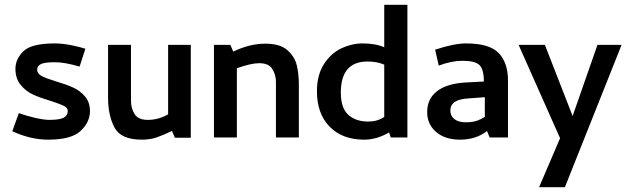

<svg xmlns="http://www.w3.org/2000/svg" viewBox="-20 -570 2605 796"><path d="M180 9Q276 9 314.5 -27.5Q353 -64 353 -109Q353 -146 332.5 -170Q312 -194 283.5 -207Q255 -220 211 -233Q171 -245 152.5 -255Q134 -265 134 -281Q134 -296 149 -304Q164 -312 208 -312Q248 -312 310 -294L334 -368Q309 -376 273.5 -383Q238 -390 207 -390Q110 -390 77 -357.5Q44 -325 44 -285Q44 -244 66 -217.5Q88 -191 118 -177.5Q148 -164 192 -151Q229 -139 245 -131Q261 -123 261 -110Q261 -91 244 -82Q227 -73 185 -73Q162 -73 127 -81Q92 -89 58 -101L31 -26Q106 9 180 9Z M771 1V-384H677V-96Q637 -73 593 -73Q553 -73 538 -97Q523 -121 523 -152V-384H428V-165Q428 -92 454.5 -41.5Q481 9 568 9Q602 9 628.5 0Q655 -9 693 -27L705 1Z M867 -384V0H962V-287Q1020 -308 1055 -308Q1094 -308 1109 -284Q1124 -260 1124 -230V0H1219V-218Q1219 -263 1210.5 -299Q1202 -335 1171.5 -362Q1141 -389 1080 -389Q1015 -389 947 -356L935 -384Z M1573 -374Q1537 -390 1482 -390Q1439 -390 1396 -370Q1353 -350 1323.5 -305Q1294 -260 1294 -191Q1294 -99 1346.5 -45Q1399 9 1490 9Q1542 9 1593 -21L1600 0H1669V-550H1573ZM1573 -302V-85Q1544 -66 1507 -66Q1455 -66 1424 -94Q1393 -122 1393 -186Q1393 -315 1504 -315Q1543 -315 1573 -302Z M1784 -364 1799 -298Q1852 -318 1897 -318Q1950 -318 1968 -300Q1986 -282 1986 -232L1911 -228Q1834 -224 1792.5 -192.5Q1751 -161 1751 -105Q1751 -55 1788 -23Q1825 9 1887 9Q1954 9 1999 -27L2010 0H2086V-236Q2086 -310 2047.5 -350Q2009 -390 1912 -390Q1862 -390 1784 -364ZM1911 -63Q1881 -63 1864 -76Q1847 -89 1847 -112Q1847 -158 1922 -162L1990 -167V-85Q1985 -82 1972 -75.5Q1959 -69 1945 -66Q1931 -63 1911 -63Z M2302 3 2215 206H2322L2557 -384H2457L2354 -89L2239 -384H2130Z"/></svg>

Font: Cambay Devanagari
Style: Regular
Weight: 700
Designer: Pooja Saxena
Foundry: Pooja Saxena
Version: Version 1.095;PS 001.095;hotconv 1.0.70;makeotf.lib2.5.58329